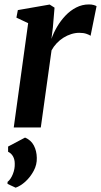

<svg xmlns="http://www.w3.org/2000/svg" viewBox="-20 -575 456 866"><path d="M42 0 107 -470.5 54 -495.5 60.5 -529.5 204 -554.5 226 -540.5 218.5 -451.5 212 -399.5Q221.5 -427 237.5 -454.2Q253.5 -481.5 275.2 -504.5Q297 -527.5 323.8 -541.2Q350.5 -555 381 -555Q393 -555 402.2 -552.5Q411.5 -550 415.5 -547L388.5 -413.5Q384 -417.5 370.5 -422.2Q357 -427 337.5 -427Q319.5 -427 301.2 -421.2Q283 -415.5 266.2 -405Q249.5 -394.5 235.8 -380Q222 -365.5 212.5 -348L164 0ZM50.5 271.5 14 254.5V245.5Q28.5 234 38 210.2Q47.5 186.5 46.5 162.5Q46.5 144.5 38.8 130.5Q31 116.5 16.5 109.5V86L93 45.5Q120 57 132.8 81.5Q145.5 106 146 137Q147 167.5 132 195.5Q117 223.5 94.8 243.8Q72.5 264 50.5 271.5Z"/></svg>

Font: Merriweather 48pt SemiBold
Style: Italic
Weight: 600
Italic angle: -7.8°
Designer: Eben Sorkin
Foundry: Eben Sorkin
Version: Version 2.101